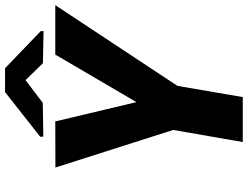

<svg xmlns="http://www.w3.org/2000/svg" viewBox="-126 -814 941 728"><g transform="rotate(-90 344.0 -450.5)"><path d="M247.1 -710.9 320.3 -403.3 500.5 -710.9H688L381.8 -247.6L339.4 0H168.9L214.8 -263.7L72.3 -710.4ZM448.7 -901.4 589.4 -766.1V-755.4L467.8 -757.8L403.8 -823.7L317.4 -758.3L189.5 -756.3L189 -768.1L358.4 -901.4Z"/></g></svg>

Font: Roboto Black
Style: Italic
Weight: 900
Italic angle: -12°
Designer: Christian Robertson
Foundry: Google
Version: Version 3.0; 2020